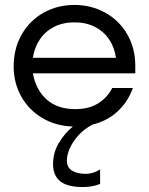

<svg xmlns="http://www.w3.org/2000/svg" viewBox="-20 -504 607 781"><path d="M282.7 -413.1Q236.3 -413.1 200.2 -394.8Q164.1 -376.5 142.1 -343.8Q120.1 -311 113.8 -269H451.7Q445.8 -311 423.8 -343.8Q401.9 -376.5 365.7 -394.8Q329.6 -413.1 282.7 -413.1ZM282.7 -483.9Q351.1 -483.9 407.7 -452.6Q464.4 -421.4 497.3 -365Q530.3 -308.6 530.3 -236.3V-205.6H113.8Q125.5 -139.2 169.4 -99.6Q213.4 -60.1 286.1 -60.1Q341.8 -60.1 379.2 -83.5Q416.5 -106.9 436.5 -146H520.5Q500.5 -89.8 458.3 -50.8Q416 -11.7 356 2.9Q320.3 22 297.1 48.6Q273.9 75.2 262.9 101.6Q252 127.9 252 148.4Q252 176.8 272.7 189.9Q293.5 203.1 329.1 203.1Q359.4 203.1 387.2 185.1V244.1Q357.4 256.8 316.4 256.8Q254.4 256.8 225.1 233.4Q195.8 210 195.8 163.6Q195.8 116.7 219.7 76.9Q243.7 37.1 276.4 10.7Q205.6 8.3 150.9 -24.7Q96.2 -57.6 65.9 -112.5Q35.6 -167.5 35.6 -233.4Q35.6 -307.1 68.4 -364Q101.1 -420.9 157.5 -452.4Q213.9 -483.9 282.7 -483.9Z"/></svg>

Font: Glacial Indifference
Style: Regular
Weight: 400
Designer: Alfredo Marco Pradil
Foundry: Alfredo Marco Pradil
Version: Version 1.312